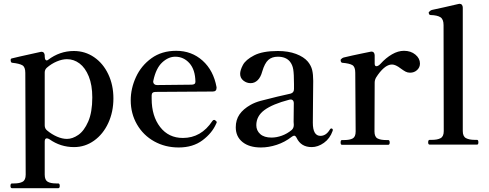

<svg xmlns="http://www.w3.org/2000/svg" viewBox="-20 -761 2568 1009"><path d="M576 -244Q576 -173 549 -114.5Q522 -56 474.5 -22Q427 12 369 12Q298 12 240 -29Q232 -34 226 -34Q215 -34 215 -17V157Q215 185 230.5 194Q246 203 275 203H286Q294 203 294 216Q294 228 286 228H43Q35 228 35 216Q35 203 43 203H54Q83 203 99 194Q115 185 115 157L113 -378Q113 -409 97.5 -418Q82 -427 45 -431Q36 -431 36 -446Q36 -453 42 -454Q51 -457 192 -488L198 -489Q206 -489 210.5 -483.5Q215 -478 215 -469V-464Q215 -451 220 -446Q225 -441 232 -446Q294 -493 368 -493Q427 -493 474.5 -460.5Q522 -428 549 -371Q576 -314 576 -244ZM465 -249Q465 -314 446.5 -359.5Q428 -405 398 -427.5Q368 -450 332 -450Q307 -450 278.5 -438Q250 -426 226 -405Q215 -395 215 -380V-102Q215 -85 228 -75Q252 -55 279.5 -43Q307 -31 332 -31Q361 -31 391.5 -52Q422 -73 443.5 -122Q465 -171 465 -249Z M1119 -119Q1119 -116 1116 -111Q1095 -62 1044.5 -24Q994 14 919 14Q848 14 790.5 -18Q733 -50 700 -107Q667 -164 667 -234Q667 -296 694.5 -356Q722 -416 776 -455Q830 -494 906 -494Q987 -494 1044.5 -442.5Q1102 -391 1118 -303V-299Q1118 -280 1098 -280L798 -278Q777 -278 777 -260V-242Q777 -151 821.5 -93.5Q866 -36 941 -36Q1037 -36 1096 -125Q1100 -131 1105 -131Q1109 -131 1113 -127Q1119 -123 1119 -119ZM786 -338 785 -332Q785 -324 790.5 -319Q796 -314 805 -314L986 -316Q1007 -316 1007 -331Q1006 -395 975.5 -429Q945 -463 901 -463Q865 -463 832.5 -433Q800 -403 786 -338Z M1729 -78 1728 -73Q1714 -33 1682.5 -10.5Q1651 12 1618 12Q1562 12 1539 -36Q1533 -48 1526 -48Q1521 -48 1513 -42Q1477 -14 1434.5 0Q1392 14 1351 14Q1290 14 1254.5 -14.5Q1219 -43 1219 -92Q1219 -131 1238.5 -159.5Q1258 -188 1297 -210Q1320 -223 1349.5 -231Q1379 -239 1437 -253Q1483 -263 1507 -269Q1525 -274 1525 -293V-318Q1525 -372 1521 -396.5Q1517 -421 1503 -438Q1482 -463 1440 -463Q1409 -463 1390 -446Q1371 -429 1358 -385Q1350 -355 1334 -339.5Q1318 -324 1297 -324Q1276 -324 1259 -337.5Q1242 -351 1242 -373Q1242 -392 1256.5 -419.5Q1271 -447 1315.5 -470Q1360 -493 1440 -493Q1495 -493 1536 -477.5Q1577 -462 1598 -437Q1615 -416 1620.5 -393Q1626 -370 1626 -336Q1626 -273 1625 -236L1624 -116Q1624 -47 1664 -47Q1694 -47 1714 -81Q1717 -86 1721 -86Q1724 -86 1726.5 -84Q1729 -82 1729 -78ZM1513 -78Q1524 -88 1524 -105Q1523 -110 1523 -121L1524 -218Q1524 -230 1517.5 -235Q1511 -240 1500 -237Q1412 -214 1369.5 -182.5Q1327 -151 1327 -103Q1327 -75 1347.5 -56.5Q1368 -38 1407 -38Q1433 -38 1461 -48Q1489 -58 1513 -78Z M2187 -427Q2187 -407 2172 -393Q2157 -379 2135 -379Q2122 -379 2111.5 -384.5Q2101 -390 2086 -401Q2059 -422 2040 -422Q2019 -422 1997.5 -403.5Q1976 -385 1956 -353Q1949 -340 1949 -327L1948 -70Q1948 -42 1964 -33.5Q1980 -25 2009 -25H2020Q2028 -25 2028 -12Q2028 0 2020 0H1777Q1770 0 1770 -12Q1770 -25 1777 -25H1789Q1818 -25 1833.5 -33.5Q1849 -42 1849 -70L1847 -379Q1847 -410 1831.5 -419Q1816 -428 1779 -431Q1770 -432 1770 -447Q1778 -457 1787 -459Q1807 -464 1832.5 -469.5Q1858 -475 1882 -480Q1909 -485 1926 -489L1932 -490Q1940 -490 1944.5 -484.5Q1949 -479 1949 -470V-427Q1949 -413 1958 -413Q1968 -413 1980 -426Q2008 -457 2040 -475.5Q2072 -494 2103 -494Q2139 -494 2163 -474Q2187 -454 2187 -427Z M2238 -1Q2230 -1 2230 -13Q2230 -26 2238 -26H2250Q2279 -26 2295.5 -35Q2312 -44 2312 -72L2311 -629Q2311 -660 2294.5 -670.5Q2278 -681 2243 -682Q2233 -682 2233 -697Q2242 -707 2251 -709L2315 -723L2389 -740L2395 -741Q2403 -741 2407.5 -735.5Q2412 -730 2412 -721V-72Q2412 -44 2429 -35Q2446 -26 2475 -26H2487Q2494 -26 2494 -13Q2494 -1 2487 -1Z"/></svg>

Font: Shippori Mincho B1 SemiBold
Style: Regular
Weight: 600
Designer: FONTDASU
Foundry: FONTDASU / Google Inc. / but / Adobe
Version: Version 3.110; ttfautohint (v1.8.3)